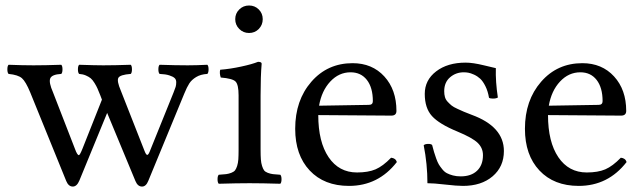

<svg xmlns="http://www.w3.org/2000/svg" viewBox="-20 -667 2341 699"><path d="M245.1 12.2Q229.5 12.2 221.2 -7.8L89.8 -331.1Q73.7 -370.1 59.8 -382.3Q45.9 -394.5 11.2 -397.9Q6.8 -402.3 6.8 -414.6Q6.8 -426.8 11.2 -431.2Q63 -429.2 102.1 -429.2Q143.6 -429.2 203.1 -431.2Q207.5 -426.8 207.5 -414.6Q207.5 -402.3 203.1 -397.9Q168.5 -396 162.8 -381.3Q157.2 -366.7 172.9 -331.1L252.9 -125Q261.2 -102.1 267.1 -102.1Q271 -102.1 280.8 -127L351.1 -304.2L345.2 -319.8Q338.4 -336.9 334.7 -345.2Q331.1 -353.5 324 -365Q316.9 -376.5 310.1 -382.1Q303.2 -387.7 292.5 -392.3Q281.7 -397 268.1 -397.9Q263.7 -402.3 263.7 -414.6Q263.7 -426.8 268.1 -431.2Q327.6 -429.2 356 -429.2Q396.5 -429.2 456.1 -431.2Q460.4 -426.8 460.4 -414.6Q460.4 -402.3 456.1 -397.9Q417 -395 410.9 -383.5Q404.8 -372.1 419.9 -336.9L505.9 -118.2Q511.7 -103 516.1 -103Q521 -103 527.8 -122.1L611.8 -330.1Q617.2 -343.3 619.4 -350.6Q621.6 -357.9 621.6 -367.7Q621.6 -377.4 615.7 -382.8Q609.9 -388.2 596.4 -392.6Q583 -397 561 -397.9Q556.6 -402.3 556.6 -414.6Q556.6 -426.8 561 -431.2Q620.6 -429.2 663.1 -429.2Q694.8 -429.2 734.9 -431.2Q739.3 -426.8 739.3 -414.6Q739.3 -402.3 734.9 -397.9Q710.4 -396.5 694.1 -386.5Q677.7 -376.5 669.2 -363.3Q660.6 -350.1 650.9 -326.2L520 -8.8Q511.7 12.2 497.1 12.2Q481.4 12.2 473.1 -7.8L370.1 -255.9L269 -9.8Q259.8 12.2 245.1 12.2Z M928.7 -319.8V-122.1Q928.7 -100.6 929.7 -86.9Q930.7 -73.2 934.1 -62.7Q937.5 -52.2 941.4 -46.9Q945.3 -41.5 954.8 -37.8Q964.4 -34.2 973.9 -33Q983.4 -31.7 1000.5 -30.8Q1004.9 -26.4 1004.9 -14.4Q1004.9 -2.4 1000.5 2Q934.1 0 888.7 0Q842.8 0 776.4 2Q772 -2.4 772 -14.4Q772 -26.4 776.4 -30.8Q793.5 -31.7 803 -33Q812.5 -34.2 822 -37.8Q831.5 -41.5 835.7 -46.9Q839.8 -52.2 843.3 -62.7Q846.7 -73.2 847.7 -86.9Q848.6 -100.6 848.6 -122.1V-319.8Q848.6 -358.9 837.6 -370.1Q826.7 -381.3 783.7 -384.8Q778.3 -400.9 781.7 -413.1Q818.4 -416 857.9 -424.6Q897.5 -433.1 919.4 -441.9Q932.6 -441.9 932.6 -435.1Q928.7 -389.6 928.7 -319.8ZM851.1 -561.5Q836.4 -576.2 836.4 -597.2Q836.4 -618.2 851.1 -632.6Q865.7 -647 886.7 -647Q907.7 -647 922.1 -632.6Q936.5 -618.2 936.5 -597.2Q936.5 -576.2 922.1 -561.5Q907.7 -546.9 886.7 -546.9Q865.7 -546.9 851.1 -561.5Z M1141.6 -282.2 1322.8 -285.2Q1337.4 -285.2 1337.4 -298.8Q1337.4 -348.1 1315.7 -376Q1293.9 -403.8 1256.3 -403.8Q1213.9 -403.8 1182.4 -370.1Q1150.9 -336.4 1141.6 -282.2ZM1403.8 -92.8Q1420.4 -91.3 1424.8 -77.1Q1357.4 9.8 1250.5 9.8Q1160.2 9.8 1107.4 -46.4Q1054.7 -102.5 1054.7 -198.2Q1054.7 -301.8 1113.5 -369.4Q1172.4 -437 1263.7 -437Q1335 -437 1379.2 -388.7Q1423.3 -340.3 1423.3 -263.2Q1423.3 -246.1 1404.8 -246.1L1138.7 -248Q1138.7 -150.4 1176.3 -94.7Q1213.9 -39.1 1279.8 -39.1Q1320.3 -39.1 1347.2 -50.5Q1374 -62 1403.8 -92.8Z M1522.5 -138.2Q1527.3 -143.1 1539.6 -143.1Q1549.3 -143.1 1553.2 -139.2Q1558.1 -121.6 1560.3 -113.3Q1562.5 -105 1567.9 -90.3Q1573.2 -75.7 1577.6 -68.4Q1582 -61 1590.1 -51Q1598.1 -41 1607.2 -36.4Q1616.2 -31.7 1628.9 -28.3Q1641.6 -24.9 1657.2 -24.9Q1695.3 -24.9 1716.8 -45.4Q1738.3 -65.9 1738.3 -102.1Q1738.3 -128.4 1719 -147Q1699.7 -165.5 1645.5 -188Q1579.1 -215.3 1552.7 -244.4Q1526.4 -273.4 1526.4 -325.2Q1526.4 -375.5 1567.9 -407.2Q1609.4 -439 1675.3 -439Q1701.7 -439 1741.7 -429.2Q1781.7 -419.4 1785.2 -418.9Q1783.7 -370.1 1792.5 -312Q1786.6 -308.1 1774.4 -308.1Q1764.6 -308.1 1760.3 -311Q1756.3 -335 1747.3 -353Q1738.3 -371.1 1728.3 -380.4Q1718.3 -389.6 1705.8 -395.3Q1693.4 -400.9 1685.1 -402.3Q1676.8 -403.8 1668.5 -403.8Q1639.6 -403.8 1618.4 -385.5Q1597.2 -367.2 1597.2 -335Q1597.2 -323.2 1599.9 -313.7Q1602.5 -304.2 1610.1 -296.1Q1617.7 -288.1 1624.3 -282.7Q1630.9 -277.3 1645.3 -270.8Q1659.7 -264.2 1668.7 -260.3Q1677.7 -256.3 1697.3 -249Q1814.5 -206.1 1814.5 -117.2Q1814.5 -60.1 1773.4 -25.1Q1732.4 9.8 1665.5 9.8Q1643.1 9.8 1600.8 4.9Q1558.6 0 1536.1 0Q1536.1 -69.8 1522.5 -138.2Z M1978 -282.2 2159.2 -285.2Q2173.8 -285.2 2173.8 -298.8Q2173.8 -348.1 2152.1 -376Q2130.4 -403.8 2092.8 -403.8Q2050.3 -403.8 2018.8 -370.1Q1987.3 -336.4 1978 -282.2ZM2240.2 -92.8Q2256.8 -91.3 2261.2 -77.1Q2193.8 9.8 2086.9 9.8Q1996.6 9.8 1943.8 -46.4Q1891.1 -102.5 1891.1 -198.2Q1891.1 -301.8 1950 -369.4Q2008.8 -437 2100.1 -437Q2171.4 -437 2215.6 -388.7Q2259.8 -340.3 2259.8 -263.2Q2259.8 -246.1 2241.2 -246.1L1975.1 -248Q1975.1 -150.4 2012.7 -94.7Q2050.3 -39.1 2116.2 -39.1Q2156.7 -39.1 2183.6 -50.5Q2210.4 -62 2240.2 -92.8Z"/></svg>

Font: Common Serif
Style: Regular
Weight: 400
Designer: Philipp H. Poll, Khaled Hosny
Foundry: Stefan Peev, Context Ltd.
Version: Version 1.026